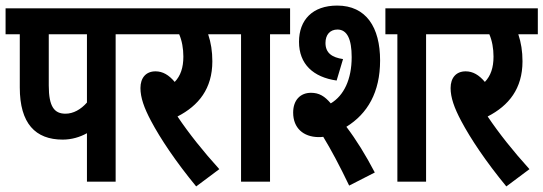

<svg xmlns="http://www.w3.org/2000/svg" viewBox="-20 -652 1950 689"><path d="M395 -529H468V-622H0V-529H51V-338C51 -209 107 -151 205 -151C237 -151 267 -160 292 -174V0H395ZM292 -529V-284C270 -259 243 -244 215 -244C175 -244 155 -269 155 -345V-529Z M767 -45C709 -109 658 -173 617 -234C693 -273 742 -334 742 -432C742 -468 737 -499 727 -529H797V-622H456V-529H623C633 -506 638 -478 638 -449C638 -409 628 -380 607 -358C586 -383 564 -396 538 -396C504 -396 484 -373 484 -336C484 -302 497 -265 522 -218C556 -154 610 -73 684 17Z M949 -529H1021V-622H785V-529H845V0H949Z M1122 -160C1128 -160 1134 -160 1140 -161C1168 -115 1199 -57 1233 14L1325 -33C1292 -96 1258 -151 1223 -197C1299 -244 1344 -321 1344 -435C1344 -554 1294 -632 1190 -632C1101 -632 1053 -580 1053 -502C1053 -422 1104 -375 1188 -363L1211 -440C1171 -446 1148 -462 1148 -498C1148 -527 1164 -546 1191 -546C1226 -546 1242 -511 1242 -447C1242 -367 1214 -309 1167 -281C1145 -307 1125 -319 1096 -319C1058 -319 1032 -293 1032 -248C1032 -192 1069 -161 1122 -160ZM1509 -529H1581V-622H1363V-529H1406V0H1509Z M1880 -45C1822 -109 1771 -173 1730 -234C1806 -273 1855 -334 1855 -432C1855 -468 1850 -499 1840 -529H1910V-622H1569V-529H1736C1746 -506 1751 -478 1751 -449C1751 -409 1741 -380 1720 -358C1699 -383 1677 -396 1651 -396C1617 -396 1597 -373 1597 -336C1597 -302 1610 -265 1635 -218C1669 -154 1723 -73 1797 17Z"/></svg>

Font: Noto Sans Devanagari ExtraCondensed SemiBold
Style: Regular
Weight: 600
Width: 2
Designer: Jelle Bosma - Monotype Design Team
Foundry: Monotype Imaging Inc.
Version: Version 2.004